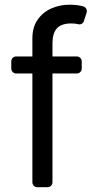

<svg xmlns="http://www.w3.org/2000/svg" viewBox="-20 -781 401 801"><path d="M115.1 -21V-474.4H47.6Q39.1 -474.4 33 -480.5Q27 -486.5 27 -495.4V-524.5Q27 -533.4 33 -539.4Q39.1 -545.5 47.6 -545.5H115.1V-620.7Q115.1 -668 137.1 -698.9Q158.7 -730.1 194.2 -745.7Q229.8 -761.4 268.5 -761.4Q298.3 -761.4 318.9 -756.4L327.4 -754.3Q334.2 -752.5 338.2 -747Q342.3 -741.5 342.3 -734.4Q342.3 -730.8 341.3 -727.6L329.5 -692.1Q327.8 -686.4 322.8 -682.9Q317.8 -679.3 311.8 -679.3Q310 -679.3 306.5 -680H306.1Q295.1 -683.2 277 -683.2Q235.8 -683.2 217 -662.3Q198.9 -641.7 198.9 -600.9V-545.5H300.1Q308.9 -545.5 315 -539.4Q321 -533.4 321 -524.5V-495.4Q321 -486.5 315 -480.5Q308.9 -474.4 300.1 -474.4H198.9V-21Q198.9 -12.1 192.8 -6Q186.8 0 177.9 0H135.7Q127.1 0 121.1 -6Q115.1 -12.1 115.1 -21Z"/></svg>

Font: DeltaSans
Style: Regular
Weight: 400
Designer: Rasmus Andersson
Foundry: rsms
Version: Version 3.012